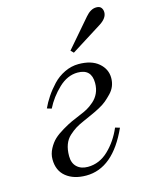

<svg xmlns="http://www.w3.org/2000/svg" viewBox="-105 -738 639 819"><g transform="rotate(-15 214.0 -329.0)"><path d="M52 -92Q52 -116 64 -138.5Q76 -161 91.5 -175.5Q107 -190 132.5 -205Q158 -220 173.5 -227Q189 -234 213 -244Q233 -252 247.5 -260Q262 -268 278 -282Q294 -296 303 -315.5Q312 -335 312 -360Q312 -422 251 -422Q206 -422 167 -385Q128 -348 105 -302L85 -308Q96 -332 112 -356Q128 -380 150 -403.5Q172 -427 202 -441.5Q232 -456 264 -456Q321 -456 352.5 -429Q384 -402 384 -363Q384 -344 377.5 -327.5Q371 -311 357.5 -297Q344 -283 331 -272Q318 -261 297 -250Q276 -239 261 -232.5Q246 -226 224 -216Q201 -206 186.5 -197Q172 -188 156 -173.5Q140 -159 132 -137.5Q124 -116 124 -87Q124 -56 142 -39Q160 -22 190 -22Q241 -22 281 -60Q321 -98 345 -154L365 -148Q293 12 174 12Q119 12 85.5 -15Q52 -42 52 -92ZM246 -520 352 -643Q375 -670 400 -670Q415 -670 421.5 -661.5Q428 -653 428 -641Q428 -616 396 -595L258 -508Z"/></g></svg>

Font: Old Standard TT
Style: Italic
Weight: 400
Italic angle: -15.2°
Designer: Alexey Kryukov <alexios@thessalonica.org.ru>
Version: Version 2.2